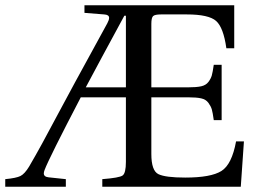

<svg xmlns="http://www.w3.org/2000/svg" viewBox="-83 -712 979 732"><path d="M244 -379H397V-652H391Q357 -590 305 -493Q253 -396 244 -379ZM-63 0V-29Q-21 -33 -5 -41Q11 -49 28 -77Q52 -118 78 -165.5Q104 -213 139.5 -280Q175 -347 203 -398L326 -623Q333 -636 333 -644Q333 -656 314 -657L239 -663V-692H810V-528H780Q769 -607 741 -632Q713 -657 629 -657H531Q507 -657 500.5 -650.5Q494 -644 494 -621V-379H634Q666 -379 684 -383Q702 -387 711.5 -399.5Q721 -412 724.5 -424.5Q728 -437 732 -465H762V-254H732Q728 -283 724.5 -295Q721 -307 711.5 -320Q702 -333 684 -337Q666 -341 634 -341H494V-125Q494 -61 521 -48Q548 -35 623 -35Q721 -35 761 -60Q801 -85 817 -173H847L835 0H307V-29Q372 -34 384.5 -43Q397 -52 397 -95V-341H225Q104 -109 87 -64Q84 -56 84 -51Q84 -38 102 -36L168 -29V0Z"/></svg>

Font: Heuristica
Style: Regular
Weight: 400
Version: Version 1.0.1 ; ttfautohint (v1.4.1)